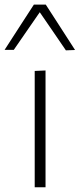

<svg xmlns="http://www.w3.org/2000/svg" viewBox="-48 -796 340 816"><path d="M99.5 0V-494.5L145.5 -496.5V0ZM-28.5 -584Q3 -633 33.8 -680.5Q64.5 -728 96 -776.5H146.5Q177.5 -728.5 208.5 -680.5Q239.5 -632.5 271 -583.5L232 -582Q204 -623 176.5 -663.2Q149 -703.5 121 -744Q93 -703.5 65.8 -664.2Q38.5 -625 10.5 -584Z"/></svg>

Font: Commissioner ExtraLight
Style: Regular
Weight: 200
Designer: Kostas Bartsokas
Foundry: Kostas Bartsokas
Version: Version 1.000; ttfautohint (v1.8.3)